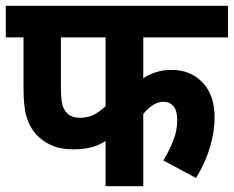

<svg xmlns="http://www.w3.org/2000/svg" viewBox="-20 -642 806 662"><path d="M474 -513V-372Q495 -386 519 -393.5Q543 -401 572 -401Q637 -401 678.5 -357.5Q720 -314 720 -236Q720 -189 704.5 -136Q689 -83 656 -28L543 -89Q563 -121 577 -156Q591 -191 591 -227Q591 -261 578 -276Q565 -291 544 -291Q524 -291 505.5 -278.5Q487 -266 474 -249V0H344V-156Q320 -140 292.5 -133.5Q265 -127 233 -127Q188 -127 156.5 -141.5Q125 -156 105 -178Q82 -204 71.5 -239Q61 -274 61 -340V-513H0V-622H766V-513ZM190 -513V-345Q190 -302 194.5 -283.5Q199 -265 210 -253Q225 -236 257 -236Q285 -236 306.5 -248Q328 -260 344 -276V-513Z"/></svg>

Font: Noto Sans SemiCondensed
Style: Bold
Weight: 700
Width: 4
Designer: Monotype Design Team
Foundry: Monotype Imaging Inc.
Version: Version 2.013; ttfautohint (v1.8.4.7-5d5b)